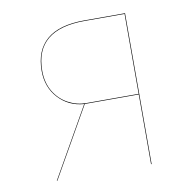

<svg xmlns="http://www.w3.org/2000/svg" viewBox="-64 -582 658 648"><g transform="rotate(-10 265.0 -258.5)"><path d="M405 -517V0H403V-239H218L82 0H80L216 -239Q163 -243 128.5 -280.5Q94 -318 94 -374Q94 -444 136.5 -480.5Q179 -517 266 -517ZM403 -241V-515H266Q96 -515 96 -374Q96 -333 114 -303Q132 -273 161.5 -257Q191 -241 224 -241Z"/></g></svg>

Font: FiraGO Two
Style: Regular
Weight: 100
Designer: bBox Type
Foundry: bBox Type GmbH
Version: Version 1.001